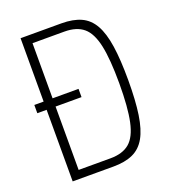

<svg xmlns="http://www.w3.org/2000/svg" viewBox="-144 -904 889 1008"><g transform="rotate(-20 300.0 -400.0)"><path d="M88 0V-800H316Q381 -800 425 -780Q469 -760 495 -714Q521 -668 532.5 -591Q544 -514 544 -400Q544 -286 532.5 -209Q521 -132 495 -86Q469 -40 425 -20Q381 0 316 0ZM36 -400V-446H283V-400ZM138 -14 105 -46H316Q384 -46 422.5 -78.5Q461 -111 477.5 -188.5Q494 -266 494 -400Q494 -535 477.5 -612Q461 -689 422.5 -721.5Q384 -754 316 -754H105L138 -786Z"/></g></svg>

Font: Victor Mono Thin Thin
Style: Regular
Weight: 250
Monospace: yes
Version: Version 1.561;gftools[0.9.30]